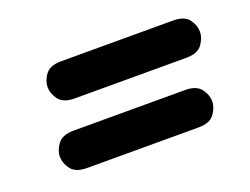

<svg xmlns="http://www.w3.org/2000/svg" viewBox="-60 -588 683 524"><g transform="rotate(-20 282.0 -326.0)"><path d="M150 -367Q117.5 -367 104.2 -384.5Q91 -402 91 -421Q91 -440 104.2 -457.5Q117.5 -475 150 -475H474.5Q507.5 -475 520.5 -457.8Q533.5 -440.5 533.5 -421Q533.5 -403.5 520.5 -385.2Q507.5 -367 474.5 -367ZM117 -177Q84 -177 70.8 -194.5Q57.5 -212 57.5 -231.5Q57.5 -249.5 70.8 -267.5Q84 -285.5 117 -285.5H441Q473.5 -285.5 486.8 -267.8Q500 -250 500 -232Q500 -213.5 486.8 -195.2Q473.5 -177 441 -177Z"/></g></svg>

Font: Edu AU VIC WA NT Pre SemiBold
Style: Regular
Weight: 600
Designer: Tina and Corey Anderson, Eben Sorkin, Mirko Velimirovic
Foundry: Google for Education
Version: Version 1.001